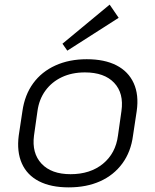

<svg xmlns="http://www.w3.org/2000/svg" viewBox="-20 -803 672 830"><path d="M277 7Q200 7 148.5 -19.5Q97 -46 74.5 -96.5Q52 -147 61 -217L77 -323Q87 -393 123.5 -443Q160 -493 219.5 -520Q279 -547 355 -547Q432 -547 483.5 -520.5Q535 -494 558 -443.5Q581 -393 571 -323L555 -217Q546 -147 509 -96.5Q472 -46 413 -19.5Q354 7 277 7ZM285 -50Q370 -50 425 -95Q480 -140 490 -217L505 -323Q516 -400 473.5 -445Q431 -490 347 -490Q291 -490 247.5 -469.5Q204 -449 176.5 -411.5Q149 -374 142 -323L127 -217Q117 -141 159.5 -95.5Q202 -50 285 -50ZM493 -726 271 -584 250 -614 454 -783Z"/></svg>

Font: Pathway Extreme 8pt Thin 12pt ExtraLight
Style: Italic
Weight: 250
Italic angle: -8°
Version: Version 1.001;gftools[0.9.26]